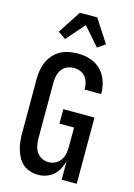

<svg xmlns="http://www.w3.org/2000/svg" viewBox="-144 -1050 787 1131"><g transform="rotate(15 250.0 -485.0)"><path d="M205 8Q181 8 157 0.5Q133 -7 114.5 -22.5Q96 -38 84 -59.5Q72 -81 65 -104Q58 -127 55 -151.5Q52 -176 52 -200V-535Q52 -562 56.5 -589Q61 -616 72 -640.5Q83 -665 101 -685.5Q119 -706 142.5 -719Q166 -732 193 -737.5Q220 -743 247 -743Q273 -743 298 -738.5Q323 -734 346 -723Q369 -712 387.5 -694Q406 -676 418 -653.5Q430 -631 436 -606Q442 -581 442 -555V-548H341V-552Q341 -572 335.5 -591.5Q330 -611 317.5 -626Q305 -641 286 -648Q267 -655 247 -655Q225 -655 205 -645.5Q185 -636 173 -618Q161 -600 157 -578.5Q153 -557 153 -535V-200Q153 -179 157 -157.5Q161 -136 173 -118Q185 -100 204.5 -90Q224 -80 246 -80Q268 -80 287.5 -90Q307 -100 319 -118Q331 -136 335 -157.5Q339 -179 339 -200V-316H250V-404H440V0H348V-114Q342 -90 330 -66.5Q318 -43 299 -26Q280 -9 255.5 -0.5Q231 8 205 8ZM347 -806 250 -917 153 -806 106 -838 197 -978H303L394 -838Z"/></g></svg>

Font: Iosevka Term Semibold
Style: Regular
Weight: 600
Monospace: yes
Designer: Belleve Invis
Foundry: Belleve Invis
Version: Version 31.4.0